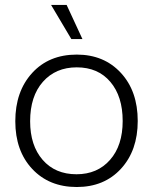

<svg xmlns="http://www.w3.org/2000/svg" viewBox="-20 -750 620 778"><path d="M291 7.8Q179.2 7.8 110.6 -65.4Q42 -138.7 42 -258.8Q42 -379.4 110.1 -454.1Q178.2 -528.8 291 -528.8Q401.4 -528.8 469.7 -454.8Q538.1 -380.9 538.1 -259.8Q538.1 -140.1 470.2 -66.2Q402.3 7.8 291 7.8ZM102.1 -258.8Q102.1 -160.6 152.8 -102.3Q203.6 -43.9 290 -43.9Q374.5 -43.9 425.8 -102.1Q477.1 -160.2 477.1 -259.8Q477.1 -359.4 427.2 -418.2Q377.4 -477.1 291 -477.1Q205.6 -477.1 153.8 -418.5Q102.1 -359.9 102.1 -258.8ZM187 -730H250L314 -591.8H269Z"/></svg>

Font: Lumene Sans Light
Style: Regular
Weight: 300
Designer: Deni Anggara
Version: Version 1.003;Glyphs 3.1.2 (3151)